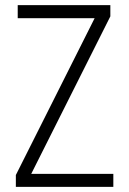

<svg xmlns="http://www.w3.org/2000/svg" viewBox="-20 -731 504 751"><path d="M423.3 -50.8V0H42V-46.4L350.1 -659.7H49.3V-710.9H411.6V-667L102.1 -50.8Z"/></svg>

Font: RobotoCondensed-Light
Style: Light
Weight: 300
Designer: Google
Version: Version 1.200311; 2013